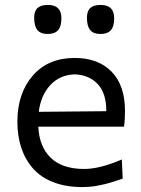

<svg xmlns="http://www.w3.org/2000/svg" viewBox="-20 -740 567 771"><path d="M171.4 -603.5Q143.6 -603.5 130.4 -619.1Q117.2 -634.8 117.2 -668.9Q117.2 -695.3 130.6 -707.8Q144 -720.2 172.4 -720.2Q226.6 -720.2 226.6 -667Q226.6 -633.8 213.1 -618.7Q199.7 -603.5 171.4 -603.5ZM383.3 -603.5Q355.5 -603.5 342.3 -619.1Q329.1 -634.8 329.1 -668.9Q329.1 -695.3 342.5 -707.8Q356 -720.2 384.3 -720.2Q438.5 -720.2 438.5 -667Q438.5 -633.8 425 -618.7Q411.6 -603.5 383.3 -603.5ZM481.9 -294.4Q481.9 -257.3 478 -231.4H133.8Q137.7 -150.4 184.1 -106Q230.5 -61.5 317.9 -61.5Q380.9 -61.5 469.2 -99.6L472.7 -22.5Q471.2 -22 457.5 -17.6Q443.8 -13.2 439.7 -11.7Q435.5 -10.3 422.1 -6.3Q408.7 -2.4 401.4 -0.7Q394 1 380.9 3.9Q367.7 6.8 357.7 8.1Q347.7 9.3 335 10.3Q322.3 11.2 310.1 11.2Q244.6 11.2 194.3 -8.3Q144 -27.8 112.8 -63.2Q81.5 -98.6 65.7 -146Q49.8 -193.4 49.8 -251Q49.8 -365.2 111.6 -436.3Q173.3 -507.3 279.3 -507.3Q374.5 -507.3 428.2 -452.1Q481.9 -397 481.9 -294.4ZM280.3 -441.4Q220.2 -439.5 182.1 -398.4Q144 -357.4 135.7 -291L406.7 -293.5V-296.9Q406.7 -365.2 372.6 -402.1Q338.4 -439 280.3 -441.4Z"/></svg>

Font: Commissioner Flair
Style: Regular
Weight: 400
Designer: Kostas Bartsokas
Foundry: Kostas Bartsokas
Version: Version 1.000